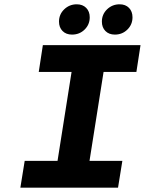

<svg xmlns="http://www.w3.org/2000/svg" viewBox="-20 -868 670 888"><path d="M313 -708Q285.6 -708 269.3 -724.6Q252.9 -741.2 252.9 -768.1Q252.9 -801.8 277.1 -825Q301.3 -848.1 335 -848.1Q362.3 -848.1 378.7 -831.5Q395 -814.9 395 -788.1Q395 -754.4 371.3 -731.2Q347.7 -708 313 -708ZM511.2 -708Q483.9 -708 467.5 -724.6Q451.2 -741.2 451.2 -768.1Q451.2 -801.8 475.3 -825Q499.5 -848.1 533.2 -848.1Q560.5 -848.1 576.7 -831.5Q592.8 -814.9 592.8 -788.1Q592.8 -754.4 569.1 -731.2Q545.4 -708 511.2 -708ZM74.2 0 94.2 -124H246.1L311 -535.2H159.2L178.2 -659.2H629.9L610.8 -535.2H459L394 -124H545.9L525.9 0Z"/></svg>

Font: Office Code Pro D Bold Italic
Style: Regular
Weight: 700
Italic angle: -9°
Designer: Nathan Rutzky & Paul D. Hunt
Foundry: Adobe Systems Incorporated
Version: Version 1.004;PS 001.004;hotconv 1.0.70;makeotf.lib2.5.58329